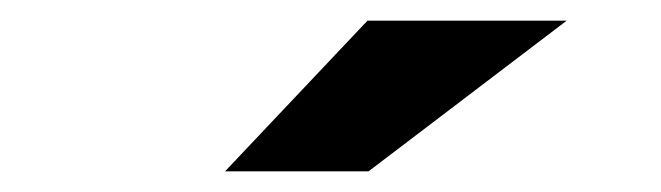

<svg xmlns="http://www.w3.org/2000/svg" viewBox="-20 -767 640 186"><path d="M198 -601 336 -747H529L337 -601Z"/></svg>

Font: Red Hat Text VF
Style: Regular
Weight: 400
Designer: Pentagram, MCKL
Foundry: Pentagram, MCKL
Version: Version 1.023